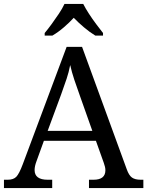

<svg xmlns="http://www.w3.org/2000/svg" viewBox="-20 -951 745 971"><path d="M0 0V-42H19Q48 -42 62.5 -57Q77 -72 95 -120L317 -714H395L621 -95Q632 -64 647.5 -53Q663 -42 692 -42H705V0H430V-42H453Q513 -42 513 -90Q513 -98 511 -107Q509 -116 505 -127L465 -239H202L164 -134Q155 -110 155 -91Q155 -42 221 -42H244V0ZM221 -289H447L385 -464Q369 -508 356 -547Q343 -586 335 -622Q328 -586 317 -553Q306 -520 289 -473ZM206 -784Q222 -803 241 -829Q260 -855 278 -882Q296 -909 306 -931H401Q412 -909 429.5 -882Q447 -855 466.5 -829Q486 -803 501 -784V-771H462Q434 -788 405 -812.5Q376 -837 353 -861Q331 -837 302.5 -812.5Q274 -788 245 -771H206Z"/></svg>

Font: Noto Serif Grantha
Style: Regular
Weight: 400
Designer: Monotype Design Team
Foundry: Monotype Imaging Inc.
Version: Version 2.004; ttfautohint (v1.8.4.7-5d5b)